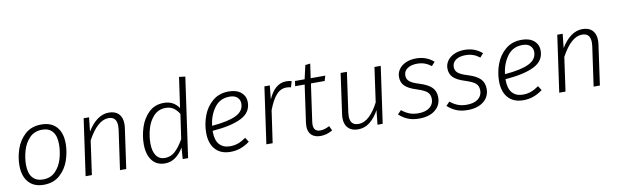

<svg xmlns="http://www.w3.org/2000/svg" viewBox="-47 -1241 5624 1749"><g transform="rotate(-10 2765.5 -366.0)"><path d="M60 -201Q60 -276 86 -352.5Q112 -429 170.5 -481.5Q229 -534 321 -534Q412 -534 461 -479Q510 -424 510 -324Q510 -250 484.5 -173Q459 -96 400 -42.5Q341 11 249 11Q159 11 109.5 -45Q60 -101 60 -201ZM449 -328Q449 -406 416 -446Q383 -486 320 -486Q248 -486 203 -439.5Q158 -393 139 -326Q120 -259 120 -196Q120 -118 154 -78Q188 -38 251 -38Q322 -38 366.5 -84Q411 -130 430 -196.5Q449 -263 449 -328Z M1068 -407Q1068 -389 1065 -369L1013 0H955L1007 -367Q1009 -379 1009 -400Q1009 -485 933 -485Q832 -485 739 -313L695 0H637L711 -523H761L747 -393Q788 -461 838 -497.5Q888 -534 945 -534Q1004 -534 1036 -501Q1068 -468 1068 -407Z M1689 -736 1585 0H1535L1543 -106Q1512 -53 1469 -21Q1426 11 1370 11Q1294 11 1251.5 -44Q1209 -99 1209 -195Q1209 -271 1234 -349Q1259 -427 1314 -480.5Q1369 -534 1454 -534Q1543 -534 1592 -462L1632 -743ZM1270 -192Q1270 -117 1298.5 -77.5Q1327 -38 1378 -38Q1432 -38 1472 -74Q1512 -110 1553 -181L1586 -409Q1564 -445 1535 -465.5Q1506 -486 1462 -486Q1395 -486 1351.5 -439.5Q1308 -393 1289 -325.5Q1270 -258 1270 -192Z M1848 -206V-200Q1848 -118 1883.5 -79Q1919 -40 1981 -40Q2022 -40 2056.5 -52.5Q2091 -65 2129 -92L2155 -51Q2113 -20 2069.5 -4.5Q2026 11 1977 11Q1887 11 1837 -44Q1787 -99 1787 -199Q1787 -278 1815.5 -355Q1844 -432 1904.5 -483Q1965 -534 2054 -534Q2127 -534 2168 -498.5Q2209 -463 2209 -408Q2209 -312 2115 -265.5Q2021 -219 1848 -206ZM1851 -252Q2001 -264 2075 -300Q2149 -336 2149 -406Q2149 -440 2125 -463Q2101 -486 2054 -486Q1964 -486 1913.5 -417Q1863 -348 1851 -252Z M2636 -527 2620 -472Q2602 -478 2578 -478Q2523 -478 2483.5 -433Q2444 -388 2410 -298L2367 0H2309L2383 -523H2433L2420 -396Q2481 -534 2586 -534Q2615 -534 2636 -527Z M2756 -129Q2754 -111 2754 -104Q2754 -39 2816 -39Q2854 -39 2901 -64L2921 -21Q2867 11 2809 11Q2756 11 2726 -17.5Q2696 -46 2696 -99Q2696 -109 2698 -129L2747 -476H2659L2666 -523H2755L2784 -650L2830 -655L2811 -523H2946L2932 -476H2805Z M3033 -115Q3033 -132 3036 -151L3088 -523H3146L3094 -153Q3092 -141 3092 -121Q3092 -37 3168 -37Q3223 -37 3270.5 -82.5Q3318 -128 3356 -203L3401 -523H3459L3385 0H3337L3351 -133Q3315 -66 3266.5 -27.5Q3218 11 3157 11Q3098 11 3065.5 -22Q3033 -55 3033 -115Z M3949 -475 3918 -440Q3888 -463 3857 -474Q3826 -485 3788 -485Q3732 -485 3698 -461.5Q3664 -438 3664 -397Q3664 -363 3689.5 -341.5Q3715 -320 3779 -301Q3856 -277 3890.5 -242Q3925 -207 3925 -150Q3925 -77 3870 -33Q3815 11 3722 11Q3661 11 3616.5 -8Q3572 -27 3537 -60L3570 -94Q3604 -66 3640 -52Q3676 -38 3722 -38Q3790 -38 3827.5 -67.5Q3865 -97 3865 -145Q3865 -187 3839.5 -210Q3814 -233 3745 -255Q3668 -279 3636.5 -311.5Q3605 -344 3605 -394Q3605 -432 3627 -464Q3649 -496 3690.5 -515Q3732 -534 3788 -534Q3881 -534 3949 -475Z M4397 -475 4366 -440Q4336 -463 4305 -474Q4274 -485 4236 -485Q4180 -485 4146 -461.5Q4112 -438 4112 -397Q4112 -363 4137.5 -341.5Q4163 -320 4227 -301Q4304 -277 4338.5 -242Q4373 -207 4373 -150Q4373 -77 4318 -33Q4263 11 4170 11Q4109 11 4064.5 -8Q4020 -27 3985 -60L4018 -94Q4052 -66 4088 -52Q4124 -38 4170 -38Q4238 -38 4275.5 -67.5Q4313 -97 4313 -145Q4313 -187 4287.5 -210Q4262 -233 4193 -255Q4116 -279 4084.5 -311.5Q4053 -344 4053 -394Q4053 -432 4075 -464Q4097 -496 4138.5 -515Q4180 -534 4236 -534Q4329 -534 4397 -475Z M4557 -206V-200Q4557 -118 4592.5 -79Q4628 -40 4690 -40Q4731 -40 4765.5 -52.5Q4800 -65 4838 -92L4864 -51Q4822 -20 4778.5 -4.5Q4735 11 4686 11Q4596 11 4546 -44Q4496 -99 4496 -199Q4496 -278 4524.5 -355Q4553 -432 4613.5 -483Q4674 -534 4763 -534Q4836 -534 4877 -498.5Q4918 -463 4918 -408Q4918 -312 4824 -265.5Q4730 -219 4557 -206ZM4560 -252Q4710 -264 4784 -300Q4858 -336 4858 -406Q4858 -440 4834 -463Q4810 -486 4763 -486Q4673 -486 4622.5 -417Q4572 -348 4560 -252Z M5449 -407Q5449 -389 5446 -369L5394 0H5336L5388 -367Q5390 -379 5390 -400Q5390 -485 5314 -485Q5213 -485 5120 -313L5076 0H5018L5092 -523H5142L5128 -393Q5169 -461 5219 -497.5Q5269 -534 5326 -534Q5385 -534 5417 -501Q5449 -468 5449 -407Z"/></g></svg>

Font: Fira Sans Light
Style: Italic
Weight: 300
Italic angle: -8°
Designer: bBox Type GmbH & Carrois Corporate GbR & Edenspiekermann AG
Foundry: bBox Type GmbH & Carrois Corporate GbR & Edenspiekermann AG
Version: Version 4.301